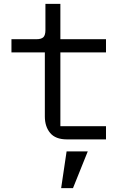

<svg xmlns="http://www.w3.org/2000/svg" viewBox="-20 -718 640 989"><path d="M325 0Q266 0 238.5 -33Q211 -66 211 -118V-448H39V-516H167Q193 -516 203.5 -526.5Q214 -537 214 -563V-698H291V-516H526V-448H291V-68H526V0ZM323 62H432L356 251H295Z"/></svg>

Font: IBM Plaex Mono
Style: Regular
Weight: 400
Designer: Mike Abbink, Paul van der Laan, Pieter van Rosmalen
Foundry: Bold Monday
Version: Version 2.003